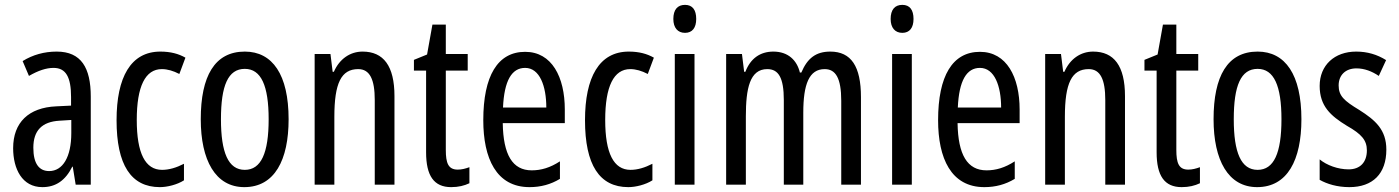

<svg xmlns="http://www.w3.org/2000/svg" viewBox="-20 -759 5749 789"><path d="M213 -547C162 -547 115 -534 73 -508L99 -447C137 -469 170 -480 200 -480C251 -480 272 -442 272 -360V-325L211 -322C98 -317 34 -256 34 -150C34 -65 71 10 154 10C210 10 249 -18 277 -74H279L291 0H353V-362C353 -480 314 -547 213 -547ZM225 -263 273 -266V-212C273 -114 238 -56 182 -56C141 -56 117 -86 117 -152C117 -222 152 -259 225 -263Z M637 10C667 10 708 0 736 -18V-86C705 -70 675 -61 646 -61C577 -61 542 -129 542 -266C542 -404 577 -475 645 -475C668 -475 692 -468 717 -455L742 -522C714 -538 681 -547 639 -547C517 -547 459 -441 459 -265C459 -82 518 10 637 10Z M1166 -269C1166 -452 1100 -547 986 -547C862 -547 805 -446 805 -269C805 -101 865 10 984 10C1109 10 1166 -102 1166 -269ZM888 -269C888 -407 917 -476 986 -476C1053 -476 1084 -407 1084 -269C1084 -130 1053 -61 986 -61C918 -61 888 -132 888 -269Z M1470 -547C1419 -547 1375 -517 1352 -464H1347L1338 -537H1273V0H1354V-279C1354 -417 1382 -475 1452 -475C1500 -475 1520 -432 1520 -348V0H1601V-364C1601 -488 1556 -547 1470 -547Z M1861 -62C1822 -62 1812 -89 1812 -143V-469H1902V-537H1812V-658H1757L1735 -535L1681 -513V-469H1731V-133C1731 -37 1763 10 1834 10C1864 10 1888 4 1909 -6V-72C1893 -66 1877 -62 1861 -62Z M2138 -546C2025 -546 1966 -447 1966 -265C1966 -109 2019 10 2156 10C2202 10 2243 -1 2281 -24V-96C2241 -70 2204 -59 2165 -59C2086 -59 2048 -123 2046 -253H2301V-309C2301 -442 2248 -546 2138 -546ZM2138 -480C2198 -480 2225 -405 2225 -317H2047C2052 -428 2083 -480 2138 -480Z M2562 10C2592 10 2633 0 2661 -18V-86C2630 -70 2600 -61 2571 -61C2502 -61 2467 -129 2467 -266C2467 -404 2502 -475 2570 -475C2593 -475 2617 -468 2642 -455L2667 -522C2639 -538 2606 -547 2564 -547C2442 -547 2384 -441 2384 -265C2384 -82 2443 10 2562 10Z M2795 -739C2764 -739 2747 -719 2747 -681C2747 -645 2765 -624 2795 -624C2825 -624 2841 -645 2841 -681C2841 -718 2826 -739 2795 -739ZM2834 -537H2753V0H2834Z M3392 -547C3333 -547 3298 -520 3273 -461H3267C3255 -511 3219 -547 3158 -547C3104 -547 3064 -519 3043 -464H3038L3029 -537H2964V0H3045V-281C3045 -395 3061 -475 3133 -475C3179 -475 3201 -440 3201 -348V0H3281V-296C3281 -413 3305 -475 3369 -475C3414 -475 3437 -438 3437 -345V0H3518V-360C3518 -486 3478 -547 3392 -547Z M3688 -739C3657 -739 3640 -719 3640 -681C3640 -645 3658 -624 3688 -624C3718 -624 3734 -645 3734 -681C3734 -718 3719 -739 3688 -739ZM3727 -537H3646V0H3727Z M4007 -546C3894 -546 3835 -447 3835 -265C3835 -109 3888 10 4025 10C4071 10 4112 -1 4150 -24V-96C4110 -70 4073 -59 4034 -59C3955 -59 3917 -123 3915 -253H4170V-309C4170 -442 4117 -546 4007 -546ZM4007 -480C4067 -480 4094 -405 4094 -317H3916C3921 -428 3952 -480 4007 -480Z M4472 -547C4421 -547 4377 -517 4354 -464H4349L4340 -537H4275V0H4356V-279C4356 -417 4384 -475 4454 -475C4502 -475 4522 -432 4522 -348V0H4603V-364C4603 -488 4558 -547 4472 -547Z M4863 -62C4824 -62 4814 -89 4814 -143V-469H4904V-537H4814V-658H4759L4737 -535L4683 -513V-469H4733V-133C4733 -37 4765 10 4836 10C4866 10 4890 4 4911 -6V-72C4895 -66 4879 -62 4863 -62Z M5328 -269C5328 -452 5262 -547 5148 -547C5024 -547 4967 -446 4967 -269C4967 -101 5027 10 5146 10C5271 10 5328 -102 5328 -269ZM5050 -269C5050 -407 5079 -476 5148 -476C5215 -476 5246 -407 5246 -269C5246 -130 5215 -61 5148 -61C5080 -61 5050 -132 5050 -269Z M5677 -144C5677 -226 5632 -265 5566 -307C5503 -345 5481 -365 5481 -408C5481 -450 5509 -478 5554 -478C5587 -478 5618 -466 5646 -447L5676 -512C5639 -535 5599 -547 5553 -547C5464 -547 5403 -491 5403 -406C5403 -323 5448 -283 5515 -242C5575 -208 5597 -183 5597 -141C5597 -92 5569 -63 5522 -63C5478 -63 5432 -80 5403 -104V-20C5433 -3 5475 10 5525 10C5621 10 5677 -45 5677 -144Z"/></svg>

Font: Noto Sans Sinhala UI ExtraCondensed
Style: Regular
Weight: 400
Width: 2
Designer: Jelle Bosma - Monotype Design Team
Foundry: Monotype Imaging Inc.
Version: Version 2.006